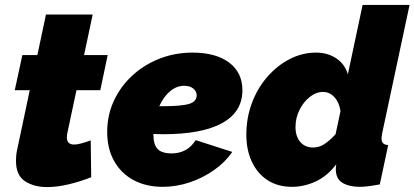

<svg xmlns="http://www.w3.org/2000/svg" viewBox="-20 -750 1686 781"><path d="M45 -96Q45 -107 46 -118Q47 -129 50 -142L101 -383H40L71 -526H132L167 -691H357L322 -526H418L388 -383H291L254 -209Q253 -204 252.5 -199.5Q252 -195 252 -191Q252 -162 282 -162Q294 -162 312 -167Q330 -172 349 -179L351 -29Q308 -12 260.5 -0.5Q213 11 172 11Q118 11 81.5 -13Q45 -37 45 -96Z M642 10Q574 10 523 -17.5Q472 -45 444 -95.5Q416 -146 416 -213Q416 -281 443 -339.5Q470 -398 517.5 -442Q565 -486 628 -511Q691 -536 763 -536Q858 -536 912 -495.5Q966 -455 966 -383Q966 -295 884 -249.5Q802 -204 643 -204Q624 -204 604 -205V-203Q604 -162 621 -144Q638 -126 678 -126Q742 -126 776 -180L925 -132Q896 -90 850.5 -58Q805 -26 751 -8Q697 10 642 10ZM729 -401Q698 -401 671.5 -378.5Q645 -356 628 -318Q635 -318 642 -318Q719 -318 749.5 -327.5Q780 -337 780 -362Q780 -379 766 -390Q752 -401 729 -401Z M1168 10Q1110 10 1068.5 -17Q1027 -44 1004.5 -92Q982 -140 982 -202Q982 -270 1004.5 -330.5Q1027 -391 1067 -437Q1107 -483 1158 -509.5Q1209 -536 1266 -536Q1313 -536 1348 -512.5Q1383 -489 1395 -448L1455 -730H1646L1535 -210Q1532 -195 1532 -186Q1532 -161 1559 -160L1525 0Q1499 5 1478.5 7.5Q1458 10 1444 10Q1401 10 1373.5 -6Q1346 -22 1346 -62Q1346 -67 1346.5 -72Q1347 -77 1348 -82Q1312 -34 1264.5 -12Q1217 10 1168 10ZM1254 -150Q1278 -150 1299 -163.5Q1320 -177 1345 -204L1365 -298Q1360 -333 1340.5 -354.5Q1321 -376 1294 -376Q1266 -376 1240.5 -356Q1215 -336 1198.5 -303.5Q1182 -271 1182 -233Q1182 -196 1201 -173Q1220 -150 1254 -150Z"/></svg>

Font: Raleway Black
Style: Italic
Weight: 900
Italic angle: -12°
Designer: Matt McInerney, Pablo Impallari, Rodrigo Fuenzalida
Foundry: Matt McInerney, Pablo Impallari, Rodrigo Fuenzalida
Version: Version 4.101;RELEASE